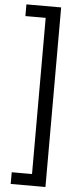

<svg xmlns="http://www.w3.org/2000/svg" viewBox="-67 -900 457 1112"><g transform="rotate(5 162.0 -344.0)"><path d="M40 178H242V-866H40V-798H158V110H40Z"/></g></svg>

Font: Noto Sans Malayalam UI SemiCondensed
Style: Regular
Weight: 400
Width: 4
Designer: Jelle Bosma - Monotype Design Team
Foundry: Monotype Imaging Inc.
Version: Version 2.104